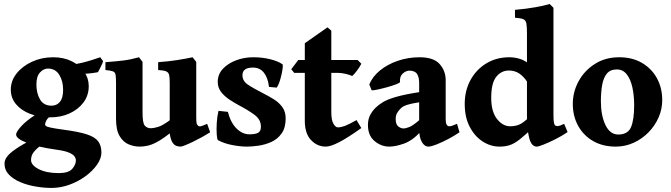

<svg xmlns="http://www.w3.org/2000/svg" viewBox="-20 -716 3339 955"><path d="M484.4 43Q484.4 71.8 463.1 102.5Q441.9 133.3 406.2 159.7Q370.6 186 326.4 202.4Q282.2 218.8 236.3 218.8Q199.2 218.8 158.2 211.9Q117.2 205.1 82 190.4Q46.9 175.8 24.7 152.8Q2.4 129.9 2.4 97.2Q2.4 80.6 14.9 63.5Q27.3 46.4 59.3 24.4Q91.3 2.4 149.9 -27.3Q149.9 -27.3 165 -26.4Q180.2 -25.4 195.8 -22.5Q211.4 -19.5 212.4 -13.2Q174.8 11.7 158.4 28.6Q142.1 45.4 138.2 57.4Q134.3 69.3 134.3 79.6Q134.3 105.5 172.6 125.2Q210.9 145 272 145Q320.3 145 338.9 124.3Q357.4 103.5 357.4 81.1Q357.4 72.3 351.1 62.5Q344.7 52.7 324 43.5Q303.2 34.2 259.3 28.3Q170.9 16.1 115.5 -4.9Q60.1 -25.9 60.1 -46.9Q60.1 -59.6 85.2 -87.6Q110.4 -115.7 162.6 -149.4L252.9 -157.2Q216.8 -130.4 210.4 -116.5Q204.1 -102.5 204.1 -98.6Q204.1 -94.2 207.8 -90.1Q211.4 -85.9 231 -81.5Q250.5 -77.1 296.9 -70.8Q370.6 -61 411.4 -47.9Q452.1 -34.7 468.3 -13.2Q484.4 8.3 484.4 43ZM492.7 -412.1Q491.2 -403.8 482.4 -386Q473.6 -368.2 467.3 -356.9Q443.4 -352.1 415.5 -349.9Q387.7 -347.7 349.6 -349.6L334 -394.5Q359.9 -397 387.9 -403.8Q416 -410.6 440.4 -418.5Q464.8 -426.3 478.5 -431.2ZM421.4 -287.6Q421.4 -241.7 395.5 -206.8Q369.6 -171.9 326.4 -152.1Q283.2 -132.3 230 -132.3Q174.8 -132.3 130.4 -149.4Q85.9 -166.5 59.8 -197.5Q33.7 -228.5 33.7 -270Q33.7 -314.5 62.7 -350.8Q91.8 -387.2 139.6 -409.2Q187.5 -431.2 244.6 -431.2Q296.9 -431.2 336.7 -411.4Q376.5 -391.6 398.9 -359.1Q421.4 -326.7 421.4 -287.6ZM293.9 -269.5Q293.9 -313 274.7 -344Q255.4 -375 218.8 -375Q196.8 -375 179 -355.7Q161.1 -336.4 161.1 -295.9Q161.1 -252 179.2 -221.2Q197.3 -190.4 236.3 -190.4Q262.2 -190.4 278.1 -209.5Q293.9 -228.5 293.9 -269.5Z M1025.4 -58.1Q1008.8 -47.4 986.3 -34.9Q963.9 -22.5 941.2 -11.5Q918.5 -0.5 901.4 6.3Q884.3 13.2 878.9 13.2Q868.2 13.2 857.2 9.5Q846.2 5.9 837.4 -8.1Q828.6 -22 824.2 -52.7Q787.1 -23.4 760.7 -9.5Q734.4 4.4 714.1 8.8Q693.8 13.2 674.8 13.2Q647 13.2 619.9 2Q592.8 -9.3 575 -39.1Q557.1 -68.8 557.1 -125V-302.7Q557.1 -331.5 554.9 -344.2Q552.7 -356.9 541.7 -361.1Q530.8 -365.2 504.4 -367.7V-406.7Q556.6 -410.6 593 -415Q629.4 -419.4 671.4 -431.2L689 -408.2V-155.3Q689 -104.5 700 -91.3Q710.9 -78.1 731 -78.1Q743.7 -78.1 766.1 -84.7Q788.6 -91.3 824.2 -117.7V-302.7Q824.2 -329.6 821.3 -342.8Q818.4 -356 806.4 -361.1Q794.4 -366.2 766.6 -367.7V-406.7Q819.3 -410.6 860.1 -417Q900.9 -423.3 938 -431.2L956.1 -408.2V-135.3Q956.1 -107.9 958.3 -101.3Q960.4 -94.7 966.3 -89.8Q971.7 -85.9 979.7 -88.1Q987.8 -90.3 1010.3 -100.1Z M1400.9 -127Q1400.9 -79.6 1380.1 -51.3Q1359.4 -22.9 1328.1 -9.3Q1296.9 4.4 1264.4 8.8Q1231.9 13.2 1208.5 13.2Q1175.3 13.2 1134.8 5.4Q1094.2 -2.4 1064 -19Q1060.1 -21.5 1058.1 -46.4Q1056.2 -71.3 1058.1 -104.5Q1060.1 -137.7 1066.9 -164.6L1113.3 -159.7Q1127.4 -105.5 1156.7 -76.7Q1186 -47.9 1220.7 -47.9Q1251 -47.9 1264.4 -55.9Q1277.8 -64 1277.8 -85.9Q1277.8 -121.6 1245.4 -145.3Q1212.9 -168.9 1171.9 -190.4Q1147 -203.6 1121.8 -220.2Q1096.7 -236.8 1079.8 -258.5Q1063 -280.3 1063 -308.6Q1063 -346.2 1088.4 -373.5Q1113.8 -400.9 1154.3 -416Q1194.8 -431.2 1239.7 -431.2Q1284.2 -431.2 1323.2 -421.6Q1362.3 -412.1 1384.8 -396.5Q1387.7 -394.5 1386.2 -379.9Q1384.8 -365.2 1380.4 -345.7Q1376 -326.2 1369.9 -308.1Q1363.8 -290 1356.4 -280.3L1317.9 -283.7Q1313 -328.1 1293 -354Q1272.9 -379.9 1238.3 -379.9Q1186 -379.9 1186 -342.3Q1186 -313.5 1211.7 -295.9Q1237.3 -278.3 1290.5 -251Q1316.9 -237.8 1342.3 -221.9Q1367.7 -206.1 1384.3 -183.3Q1400.9 -160.6 1400.9 -127Z M1777.3 -79.1Q1709 -30.3 1666.5 -8.5Q1624 13.2 1600.6 13.2Q1557.6 13.2 1526.9 -19.5Q1496.1 -52.2 1496.1 -114.7V-353.5H1443.4L1428.7 -371.6L1463.4 -417.5H1496.1V-501L1608.9 -580.1L1627.9 -563.5V-417.5H1758.8L1777.3 -398.9Q1769 -382.3 1755.1 -364Q1741.2 -345.7 1731.9 -337.9Q1721.2 -343.3 1700 -348.4Q1678.7 -353.5 1662.1 -353.5H1627.9V-159.2Q1627.9 -117.7 1638.7 -100.1Q1649.4 -82.5 1660.2 -82.5Q1675.8 -82.5 1695.1 -89.6Q1714.4 -96.7 1753.4 -118.7Z M2265.6 -58.1Q2240.2 -40.5 2209 -24.2Q2177.7 -7.8 2150.9 2.7Q2124 13.2 2111.3 13.2Q2091.3 13.2 2078.1 -10Q2064.9 -33.2 2064.9 -73.2V-304.2Q2064.9 -331.1 2054.7 -347.7Q2044.4 -364.3 2016.1 -364.7Q1999.5 -364.7 1983.4 -350.3Q1967.3 -335.9 1969.7 -308.6Q1970.2 -304.2 1950.9 -296.9Q1931.6 -289.6 1905.3 -282.2Q1878.9 -274.9 1856.7 -270.3Q1834.5 -265.6 1828.6 -267.1L1816.9 -295.4Q1832 -334.5 1869.6 -365.2Q1907.2 -396 1958.7 -413.6Q2010.3 -431.2 2066.9 -431.2Q2136.7 -431.2 2166.7 -397.5Q2196.8 -363.8 2196.8 -317.4V-123Q2196.8 -87.9 2214.8 -87.9Q2221.2 -87.9 2228.3 -90.3Q2235.4 -92.8 2253.4 -100.1ZM2069.3 -208Q2025.9 -201.2 2005.4 -194.6Q1984.9 -188 1974.1 -177.7Q1962.4 -166 1955.3 -154.1Q1948.2 -142.1 1948.2 -124Q1948.2 -96.7 1961.4 -86.9Q1974.6 -77.1 1986.3 -77.1Q1997.6 -77.1 2015.6 -84Q2033.7 -90.8 2069.3 -121.6L2072.8 -61.5Q2030.8 -16.1 1988.8 -1.5Q1946.8 13.2 1916.5 13.2Q1876 13.2 1843 -14.4Q1810.1 -42 1810.1 -94.2Q1810.1 -122.1 1820.6 -142.6Q1831.1 -163.1 1847.7 -179.7Q1862.3 -194.3 1884.8 -208Q1907.2 -221.7 1950.2 -234.1Q1993.2 -246.6 2069.3 -258.3Z M2803.2 -59.1Q2775.9 -40.5 2743.2 -23.9Q2710.4 -7.3 2684.3 2.9Q2658.2 13.2 2649.9 13.2Q2623.5 13.2 2612.3 -29.3Q2601.1 -71.8 2601.1 -143.6V-550.8Q2601.1 -584 2598.1 -599.6Q2595.2 -615.2 2582.8 -620.6Q2570.3 -626 2541.5 -627.9V-667Q2598.1 -671.9 2644.3 -680.2Q2690.4 -688.5 2713.9 -696.3L2732.9 -677.2V-146Q2732.9 -114.7 2735.6 -103.8Q2738.3 -92.8 2743.2 -90.8Q2749 -88.4 2756.3 -88.9Q2763.7 -89.4 2786.1 -100.1ZM2634.3 -84.5Q2593.3 -44.9 2566.4 -23.7Q2539.6 -2.4 2516.8 5.4Q2494.1 13.2 2464.4 13.2Q2420.4 13.2 2380.9 -12.2Q2341.3 -37.6 2316.4 -85.2Q2291.5 -132.8 2291.5 -199.2Q2291.5 -264.6 2319.8 -317.1Q2348.1 -369.6 2398.4 -400.4Q2448.7 -431.2 2513.7 -431.2Q2541 -431.2 2568.4 -422.4Q2595.7 -413.6 2630.9 -382.8Q2630.9 -356 2624.8 -335.2Q2618.7 -314.5 2604 -306.2Q2585.9 -334.5 2563.5 -349.9Q2541 -365.2 2510.7 -365.2Q2473.6 -365.2 2448.5 -334.2Q2423.3 -303.2 2423.3 -229Q2423.3 -161.1 2451.9 -124.5Q2480.5 -87.9 2517.6 -87.9Q2541 -87.9 2560.8 -95.5Q2580.6 -103 2612.3 -133.3Q2616.2 -131.3 2621.1 -120.1Q2626 -108.9 2629.9 -97.9Q2633.8 -86.9 2634.3 -84.5Z M3273.9 -217.8Q3273.9 -172.9 3255.6 -131.3Q3237.3 -89.8 3205.3 -57.4Q3173.3 -24.9 3131.6 -5.9Q3089.8 13.2 3042.5 13.2Q2978 13.2 2930.2 -14.4Q2882.3 -42 2855.7 -90.1Q2829.1 -138.2 2829.1 -199.2Q2829.1 -258.8 2857.9 -311.8Q2886.7 -364.7 2938.7 -397.9Q2990.7 -431.2 3060.1 -431.2Q3125 -431.2 3172.9 -403.3Q3220.7 -375.5 3247.3 -327.4Q3273.9 -279.3 3273.9 -217.8ZM3134.3 -193.4Q3134.3 -240.7 3125.5 -281Q3116.7 -321.3 3097.7 -345.9Q3078.6 -370.6 3047.9 -370.6Q3015.6 -370.6 2998.5 -349.9Q2981.4 -329.1 2975.1 -293.2Q2968.8 -257.3 2968.8 -212.4Q2968.8 -141.6 2991.5 -94.2Q3014.2 -46.9 3055.2 -46.9Q3103 -46.9 3118.7 -83.7Q3134.3 -120.6 3134.3 -193.4Z"/></svg>

Font: Dai Banna SIL
Style: Bold
Weight: 700
Designer: Victor Gaultney
Foundry: SIL International
Version: Version 4.000